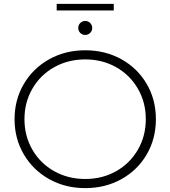

<svg xmlns="http://www.w3.org/2000/svg" viewBox="-20 -964 878 989"><path d="M55 -350Q55 -450 102.5 -531Q150 -612 233 -658.5Q316 -705 419 -705Q522 -705 605 -659Q688 -613 735.5 -532Q783 -451 783 -350Q783 -249 735.5 -168Q688 -87 605 -41Q522 5 419 5Q316 5 233 -41.5Q150 -88 102.5 -169Q55 -250 55 -350ZM731 -350Q731 -437 690 -507.5Q649 -578 578 -618Q507 -658 419 -658Q331 -658 259.5 -618Q188 -578 147 -507.5Q106 -437 106 -350Q106 -263 147 -192.5Q188 -122 259.5 -82Q331 -42 419 -42Q507 -42 578 -82Q649 -122 690 -192.5Q731 -263 731 -350ZM383 -820Q383 -835 393.5 -845.5Q404 -856 419 -856Q434 -856 444.5 -845.5Q455 -835 455 -820Q455 -805 444.5 -794.5Q434 -784 419 -784Q404 -784 393.5 -794.5Q383 -805 383 -820ZM272 -944H566V-910H272Z"/></svg>

Font: Goldbeck Next Light
Style: Regular
Weight: 300
Designer: Julieta Ulanovsky
Foundry: Julieta Ulanovsky
Version: Version 7.200